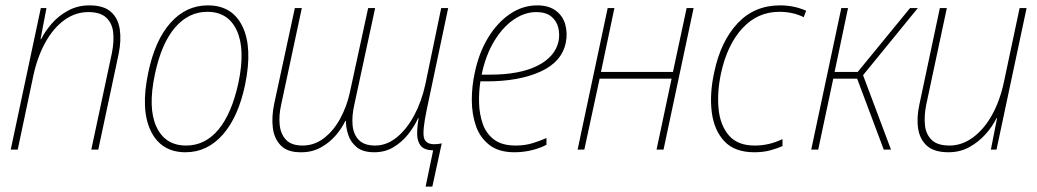

<svg xmlns="http://www.w3.org/2000/svg" viewBox="-20 -557 3863 715"><path d="M20 0 132 -527H153L131 -411H133Q148 -441 173.5 -470Q199 -499 234.5 -518Q270 -537 313 -537Q366 -537 393 -513Q420 -489 426 -448Q432 -407 422 -357L346 0H320L397 -361Q405 -402 401.5 -436Q398 -470 376 -491Q354 -512 309 -512Q261 -512 220 -482.5Q179 -453 149.5 -400Q120 -347 105 -279L46 0Z M671 10Q580 10 541.5 -69.5Q503 -149 532 -286Q557 -407 615 -472Q673 -537 754 -537Q845 -537 883 -458.5Q921 -380 893 -243Q868 -122 810 -56Q752 10 671 10ZM673 -15Q744 -15 793.5 -74.5Q843 -134 868 -249Q894 -373 862 -443Q830 -513 752 -513Q682 -513 631.5 -454Q581 -395 557 -281Q530 -155 562.5 -85Q595 -15 673 -15Z M1565 138 1593 3Q1560 2 1547 -14Q1534 -30 1533.5 -56.5Q1533 -83 1539 -117H1537Q1523 -86 1500 -57Q1477 -28 1445.5 -9Q1414 10 1374 10Q1332 10 1309 -8.5Q1286 -27 1277 -54.5Q1268 -82 1268 -107H1266Q1253 -79 1229.5 -52Q1206 -25 1174 -7.5Q1142 10 1103 10Q1052 11 1026.5 -14.5Q1001 -40 996 -81Q991 -122 1001 -170L1078 -527H1104L1027 -167Q1018 -127 1021.5 -92.5Q1025 -58 1045 -36.5Q1065 -15 1107 -15Q1151 -15 1187 -43Q1223 -71 1247 -115.5Q1271 -160 1282 -209L1351 -527H1377L1299 -165Q1290 -125 1293 -91Q1296 -57 1316 -36Q1336 -15 1377 -15Q1420 -15 1457.5 -45.5Q1495 -76 1522.5 -127.5Q1550 -179 1564 -243L1623 -527H1649L1569 -148Q1553 -71 1558.5 -45.5Q1564 -20 1597 -20Q1612 -20 1625 -23L1590 138Z M1896 10Q1837 10 1802 -17.5Q1767 -45 1752 -89Q1737 -133 1737 -185Q1737 -237 1748 -286Q1763 -359 1797 -415.5Q1831 -472 1878.5 -504.5Q1926 -537 1981 -537Q2023 -537 2049.5 -517.5Q2076 -498 2085 -466Q2094 -434 2087 -398Q2072 -326 1992 -290Q1912 -254 1792 -254H1769Q1763 -216 1764 -174.5Q1765 -133 1777.5 -96.5Q1790 -60 1819.5 -37.5Q1849 -15 1900 -15Q1935 -15 1964 -24Q1993 -33 2015 -43V-18Q1996 -7 1963.5 1.5Q1931 10 1896 10ZM1977 -512Q1934 -512 1893 -484Q1852 -456 1820.5 -404Q1789 -352 1774 -281V-279H1805Q1915 -279 1981 -312Q2047 -345 2060 -403Q2065 -429 2059 -454Q2053 -479 2033 -495.5Q2013 -512 1977 -512Z M2131 0 2243 -527H2268L2218 -289H2486L2537 -527H2563L2451 0H2425L2481 -264H2213L2156 0Z M2789 10Q2716 10 2677.5 -31Q2639 -72 2630.5 -140Q2622 -208 2640 -289Q2664 -403 2726.5 -470Q2789 -537 2885 -537Q2937 -537 2982 -517L2973 -493Q2933 -513 2882 -513Q2801 -513 2744.5 -451.5Q2688 -390 2665 -284Q2650 -213 2656 -151.5Q2662 -90 2694.5 -52.5Q2727 -15 2790 -15Q2818 -15 2843.5 -21Q2869 -27 2894 -39V-13Q2874 -4 2848 3Q2822 10 2789 10Z M3001 0 3113 -527H3138L3088 -289H3174L3369 -527H3398L3194 -277L3298 0H3271L3172 -264H3083L3027 0Z M3512 10Q3459 10 3432 -14Q3405 -38 3399 -79Q3393 -120 3404 -169L3480 -527H3506L3429 -166Q3421 -125 3424.5 -91Q3428 -57 3449.5 -36Q3471 -15 3516 -15Q3562 -15 3603 -45Q3644 -75 3673.5 -127.5Q3703 -180 3718 -249L3777 -527H3803L3691 0H3670L3693 -117H3691Q3676 -86 3650 -57Q3624 -28 3589.5 -9Q3555 10 3512 10Z"/></svg>

Font: Noto Sans SemiCondensed Thin
Style: Italic
Weight: 100
Width: 4
Italic angle: -12°
Designer: Monotype Design Team
Foundry: Monotype Imaging Inc.
Version: Version 2.013; ttfautohint (v1.8.4.7-5d5b)